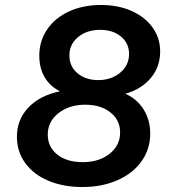

<svg xmlns="http://www.w3.org/2000/svg" viewBox="-20 -736 690 772"><path d="M48 -186Q48 -255 94 -303.5Q140 -352 221 -369Q181 -389 159.5 -425.5Q138 -462 138 -512Q138 -571 169.5 -617.5Q201 -664 257.5 -690Q314 -716 386 -716Q455 -716 509 -692Q563 -668 593.5 -625.5Q624 -583 624 -529Q624 -467 586 -422Q548 -377 484 -359Q530 -339 557 -296.5Q584 -254 584 -199Q584 -137 549.5 -88Q515 -39 452.5 -11.5Q390 16 311 16Q234 16 174 -9.5Q114 -35 81 -81Q48 -127 48 -186ZM312 -84Q378 -84 420.5 -117.5Q463 -151 463 -203Q463 -253 424 -284Q385 -315 323 -315Q258 -315 215 -281Q172 -247 172 -195Q172 -145 210.5 -114.5Q249 -84 312 -84ZM375 -414Q428 -414 463.5 -444Q499 -474 499 -519Q499 -562 466.5 -589Q434 -616 383 -616Q329 -616 294 -587Q259 -558 259 -513Q259 -469 291.5 -441.5Q324 -414 375 -414Z"/></svg>

Font: MedMera Sans Semibold
Style: Italic
Weight: 600
Italic angle: -11°
Designer: Kasper Nordkvist
Foundry: UNCUT.wtf
Version: Version 1.300